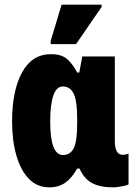

<svg xmlns="http://www.w3.org/2000/svg" viewBox="-20 -796 591 826"><path d="M192 10Q140 10 104.5 -26.5Q69 -63 50.5 -127Q32 -191 32 -274Q32 -406 75 -484.5Q118 -563 199 -563Q247 -563 271.5 -539.5Q296 -516 312 -484H321L334 -553H474V-189Q474 -130 508 -130Q521 -130 533 -135V-3Q530 0 517 3Q504 6 490 8Q476 10 468 10Q409 10 375 -9Q341 -28 322 -71H312Q290 -31 261.5 -10.5Q233 10 192 10ZM251 -129Q282 -129 297 -158Q312 -187 312 -263V-285Q312 -362 297 -393Q282 -424 250 -424Q223 -424 209.5 -385Q196 -346 196 -273Q196 -129 251 -129ZM198 -606V-620L245 -776H417V-766L307 -606Z"/></svg>

Font: Noto Sans ExtraCondensed Black
Style: Regular
Weight: 900
Width: 2
Designer: Monotype Design Team
Foundry: Monotype Imaging Inc.
Version: Version 2.013; ttfautohint (v1.8.4.7-5d5b)